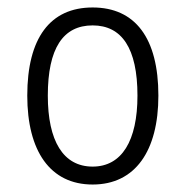

<svg xmlns="http://www.w3.org/2000/svg" viewBox="-20 -484 497 514"><path d="M228 10C342 10 404 -80 404 -228C404 -382 342 -464 228 -464C114 -464 53 -382 53 -228C53 -80 114 10 228 10ZM228 -38C149 -38 108 -107 108 -228C108 -355 149 -416 228 -416C306 -416 348 -355 348 -228C348 -107 306 -38 228 -38Z"/></svg>

Font: Noto Sans Thai UI Condensed Light
Style: Regular
Weight: 300
Width: 3
Designer: Monotype Design Team
Foundry: Monotype Imaging Inc.
Version: Version 1.901